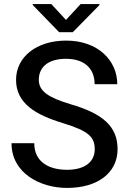

<svg xmlns="http://www.w3.org/2000/svg" viewBox="-20 -922 640 952"><path d="M449.7 -181.6C449.7 -120.1 401.4 -80.1 312.5 -80.1C223.6 -80.1 149.9 -118.2 149.9 -211.9H37.1C37.1 -64.5 177.7 9.8 312.5 9.8C463.9 9.8 563 -64.5 563 -182.6C563 -296.4 487.8 -359.4 329.6 -405.3C221.2 -438 172.4 -469.2 172.4 -526.4C172.4 -586.4 215.3 -630.4 307.1 -630.4C403.3 -630.4 449.2 -578.1 449.2 -504.4H561.5C561.5 -621.1 466.8 -720.7 308.1 -720.7C160.2 -720.7 59.6 -639.2 59.6 -525.9C59.6 -410.2 155.3 -353 292 -311.5C418.9 -272.5 449.7 -243.7 449.7 -181.6ZM234.4 -901.9H142.1V-897.5L273.4 -762.2H340.8L473.1 -897V-901.9H379.9L307.1 -823.2Z"/></svg>

Font: Bert Sans Medium
Style: Regular
Weight: 500
Designer: Christian Robertson (Google), Cristiano Sobral
Foundry: Google, Cristiano Sobral
Version: Version 3.101